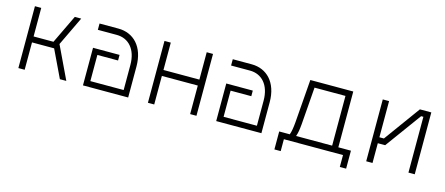

<svg xmlns="http://www.w3.org/2000/svg" viewBox="-45 -989 3610 1559"><g transform="rotate(15 1760.0 -210.0)"><path d="M437 -520 322 -280H155V-520H102V0H155V-230H341L451 0H505L374 -275L491 -520Z M974 -260V-49H694V-269H868V-316H645V0H1025V-260C1025 -427 931 -520 804 -520H645V-467H804C904 -467 974 -391 974 -260Z M1599 0V-520H1546V-290H1244V-520H1191V0H1244V-240H1546V0Z M2094 -260V-49H1814V-269H1988V-316H1765V0H2145V-260C2145 -427 2051 -520 1924 -520H1765V-467H1924C2024 -467 2094 -391 2094 -260Z M2884 -51H2778V-520H2417L2389 -157C2385 -111 2380 -78 2370 -51H2281V100H2334V0H2831V100H2884ZM2423 -51C2433 -78 2438 -110 2442 -155L2466 -469H2726V-51Z M3141 -166 3362 -469H3381V0H3434V-520H3338L3117 -216H3079V-520H3026V0H3079V-166Z"/></g></svg>

Font: Grotesk 01 Extrafine
Style: Bold
Weight: 400
Designer: Frank Adebiaye, contributions by Jérémy Landes, Ariel Martín Pérez
Foundry: Velvetyne Type Foundry
Version: Version 3.000;Glyphs 3.1.2 (3150)